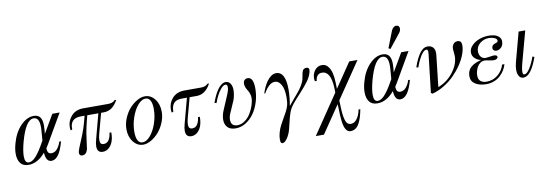

<svg xmlns="http://www.w3.org/2000/svg" viewBox="-66 -1216 5552 1945"><g transform="rotate(-10 2709.5 -244.0)"><path d="M276.9 -467.8Q302.2 -467.8 319.6 -458.7Q336.9 -449.7 346.2 -433.1Q355.5 -416.5 359.1 -397.5Q362.8 -378.4 362.8 -354Q362.8 -335.4 360.8 -313L356.9 -268.1L466.8 -456.1H542L372.1 -163.1Q370.6 -160.2 346.2 -121.1Q347.2 -94.2 356.7 -79.1Q366.2 -64 389.2 -64Q424.8 -64 450.4 -95.2Q476.1 -126.5 486.8 -166H504.9Q458 12.2 377 12.2Q319.8 12.2 314.9 -83Q234.4 12.2 141.1 12.2Q85.4 12.2 58.1 -23.7Q30.8 -59.6 30.8 -121.1Q30.8 -166 45.9 -222.2Q75.7 -333 140.4 -400.4Q205.1 -467.8 276.9 -467.8ZM147.9 -12.2Q181.2 -12.2 216.1 -48.8Q251 -85.4 292 -155.8L320.8 -206.1L329.1 -313Q330.1 -324.2 330.1 -344.2Q330.1 -443.8 271 -443.8Q189.5 -443.8 129.9 -223.1Q106.9 -135.3 106.9 -81.1Q106.9 -12.2 147.9 -12.2Z M638.2 -264.2 621.1 -257.8Q617.2 -275.4 617.2 -290Q617.2 -356.9 662.4 -406.5Q707.5 -456.1 786.1 -456.1H1042Q1089.4 -456.1 1111.8 -482.9H1128.9Q1074.7 -379.9 983.9 -379.9H955.1L898.9 -171.9Q889.2 -136.2 889.2 -108.9Q889.2 -85.9 898.2 -75Q907.2 -64 927.7 -64Q960.9 -64 979.7 -92.5Q998.5 -121.1 1003.9 -167H1022V-157.2Q1022 -114.3 1009.3 -76.4Q996.6 -38.6 969 -13.2Q941.4 12.2 904.8 12.2Q847.2 12.2 847.2 -53.2Q847.2 -81.5 858.9 -124L926.8 -379.9H813L797.9 -321.8Q781.7 -258.8 771.7 -198.5Q761.7 -138.2 757.3 -95.7Q752.9 -53.2 750 -41Q734.9 12.2 693.8 12.2Q663.1 12.2 663.1 -19Q663.1 -37.6 680.4 -78.6Q697.8 -119.6 725.3 -187.5Q752.9 -255.4 770 -321.8L785.2 -379.9H746.1Q688 -379.9 661.1 -349.6Q634.3 -319.3 638.2 -264.2Z M1317.9 -12.2Q1358.9 -12.2 1398.7 -59.3Q1438.5 -106.4 1463.1 -179.4Q1487.8 -252.4 1487.8 -325.2Q1487.8 -382.3 1471.2 -413.1Q1454.6 -443.8 1422.9 -443.8Q1381.8 -443.8 1342 -396.7Q1302.2 -349.6 1277.6 -276.6Q1252.9 -203.6 1252.9 -130.9Q1252.9 -73.7 1269.5 -43Q1286.1 -12.2 1317.9 -12.2ZM1320.8 12.2Q1261.2 12.2 1220 -40.3Q1178.7 -92.8 1178.7 -171.9Q1178.7 -227.5 1201.7 -282.7Q1224.6 -337.9 1259.5 -377.9Q1294.4 -418 1337.6 -442.9Q1380.9 -467.8 1419.9 -467.8Q1480 -467.8 1521 -415.3Q1562 -362.8 1562 -284.2Q1562 -228.5 1539.1 -173.3Q1516.1 -118.2 1481.2 -78.1Q1446.3 -38.1 1403.1 -12.9Q1359.9 12.2 1320.8 12.2Z M2083.5 -482.9Q2029.3 -379.9 1938.5 -379.9H1865.7L1809.6 -171.9Q1799.8 -136.2 1799.8 -108.9Q1799.8 -85.9 1809.1 -75Q1818.4 -64 1838.9 -64Q1872.1 -64 1890.4 -92.3Q1908.7 -120.6 1914.6 -167H1932.6V-157.2Q1932.6 -114.3 1919.9 -76.4Q1907.2 -38.6 1879.9 -13.2Q1852.5 12.2 1815.9 12.2Q1757.8 12.2 1757.8 -53.2Q1757.8 -81.5 1769.5 -124L1837.9 -379.9H1785.6Q1728 -379.9 1702.9 -351.1Q1677.7 -322.3 1677.7 -264.2L1660.6 -257.8Q1656.7 -275.4 1656.7 -290Q1656.7 -356.9 1701.9 -406.5Q1747.1 -456.1 1825.7 -456.1H1996.6Q2044.4 -456.1 2066.9 -482.9Z M2123.5 -273.9 2103.5 -279.8Q2117.2 -317.9 2132.6 -349.9Q2147.9 -381.8 2166.7 -409.2Q2185.5 -436.5 2207.3 -452.1Q2229 -467.8 2251.5 -467.8Q2281.2 -467.8 2298.8 -441.9Q2316.4 -416 2316.4 -375Q2316.4 -350.6 2310.5 -320.1Q2304.7 -289.6 2296.4 -270L2242.2 -145Q2228.5 -114.7 2228.5 -83Q2228.5 -16.1 2295.4 -16.1Q2335 -16.1 2371.3 -42.5Q2407.7 -68.8 2431.2 -107.4Q2454.6 -146 2468.5 -188.2Q2482.4 -230.5 2482.4 -264.2Q2482.4 -287.6 2474.6 -309.8Q2466.8 -332 2457 -346.2Q2447.3 -360.4 2439.5 -379.6Q2431.6 -398.9 2431.6 -417Q2431.6 -441.9 2444.3 -454.8Q2457 -467.8 2477.5 -467.8Q2536.6 -467.8 2536.6 -352.1Q2536.6 -280.3 2515.6 -213.1Q2494.6 -146 2459.2 -96.7Q2423.8 -47.4 2374.8 -17.6Q2325.7 12.2 2272.5 12.2Q2215.8 12.2 2188.2 -17.3Q2160.6 -46.9 2160.6 -95.2Q2160.6 -142.6 2184.6 -196.8L2248.5 -347.2Q2264.6 -386.7 2264.6 -413.1Q2264.6 -441.9 2244.6 -441.9Q2223.1 -441.9 2198.5 -413.3Q2173.8 -384.8 2155.8 -348.9Q2137.7 -313 2123.5 -273.9Z M2627.4 -285.2H2617.2Q2625 -313.5 2638.9 -343.8Q2652.8 -374 2672.1 -402.6Q2691.4 -431.2 2717 -449.5Q2742.7 -467.8 2769.5 -467.8Q2866.2 -467.8 2866.2 -282.2Q2866.2 -208.5 2850.1 -116.2Q2869.1 -140.6 2902.6 -179.4Q2936 -218.3 2955.6 -241.9Q2975.1 -265.6 2994.6 -297.4Q3014.2 -329.1 3021.5 -356Q3024.9 -367.7 3027.8 -387Q3030.8 -406.2 3033.4 -418.2Q3036.1 -430.2 3041.3 -442.9Q3046.4 -455.6 3056.6 -461.7Q3066.9 -467.8 3082.5 -467.8Q3109.4 -467.8 3109.4 -440.9Q3109.4 -433.6 3105.5 -418Q3094.2 -375 3064.2 -332.8Q3034.2 -290.5 2975.3 -226.6Q2916.5 -162.6 2891.1 -130.9Q2874.5 -110.4 2862.8 -89.6Q2851.1 -68.8 2842.8 -43.7Q2834.5 -18.6 2829.3 0.7Q2824.2 20 2815.9 55.7Q2807.6 91.3 2801.3 115.2Q2787.1 168.5 2761 205.3Q2734.9 242.2 2712.4 242.2Q2691.4 242.2 2691.4 204.1Q2691.4 167 2702.4 128.9Q2713.4 90.8 2730.5 58.1Q2747.6 25.4 2765.1 -4.4Q2782.7 -34.2 2799.1 -65.4Q2815.4 -96.7 2822.3 -121.1Q2832.5 -158.2 2832.5 -210Q2832.5 -254.9 2824 -292.7Q2815.4 -330.6 2793.9 -357.2Q2772.5 -383.8 2741.2 -383.8Q2708.5 -383.8 2678.5 -354.7Q2648.4 -325.7 2627.4 -285.2Z M3162.1 -318.8H3144Q3140.1 -329.1 3140.1 -351.1Q3140.1 -396 3168 -431.9Q3195.8 -467.8 3242.2 -467.8Q3277.3 -467.8 3301.3 -439.9Q3325.2 -412.1 3335.9 -369.6Q3346.7 -327.1 3348.1 -272L3350.1 -204.1L3521 -456.1H3606L3353 -84L3355 -38.1Q3356.4 14.2 3359.9 48.3Q3363.3 82.5 3371.1 112.3Q3378.9 142.1 3393.1 156Q3407.2 169.9 3428.2 169.9Q3465.8 169.9 3492.7 132.3Q3519.5 94.7 3529.3 40H3547.4Q3539.1 85 3528.8 118.7Q3518.6 152.3 3502.9 181.6Q3487.3 210.9 3464.4 226.6Q3441.4 242.2 3412.1 242.2Q3356.9 242.2 3340.8 134.3Q3334 87.9 3331.1 -32.2L3330.1 -49.8L3140.1 230H3056.2L3327.1 -169.9L3326.2 -215.8Q3319.3 -392.1 3228 -392.1Q3197.8 -392.1 3181.4 -372.1Q3165 -352.1 3162.1 -318.8Z M3865.7 -467.8Q3891.1 -467.8 3908.4 -458.7Q3925.8 -449.7 3935.1 -433.1Q3944.3 -416.5 3948 -397.5Q3951.7 -378.4 3951.7 -354Q3951.7 -335.4 3949.7 -313L3945.8 -268.1L4055.7 -456.1H4130.9L3960.9 -163.1Q3959.5 -160.2 3935.1 -121.1Q3936 -94.2 3945.6 -79.1Q3955.1 -64 3978 -64Q4013.7 -64 4039.3 -95.2Q4064.9 -126.5 4075.7 -166H4093.8Q4046.9 12.2 3965.8 12.2Q3908.7 12.2 3903.8 -83Q3823.2 12.2 3730 12.2Q3674.3 12.2 3647 -23.7Q3619.6 -59.6 3619.6 -121.1Q3619.6 -166 3634.8 -222.2Q3664.6 -333 3729.2 -400.4Q3793.9 -467.8 3865.7 -467.8ZM3736.8 -12.2Q3770 -12.2 3804.9 -48.8Q3839.8 -85.4 3880.9 -155.8L3909.7 -206.1L3918 -313Q3918.9 -324.2 3918.9 -344.2Q3918.9 -443.8 3859.9 -443.8Q3778.3 -443.8 3718.8 -223.1Q3695.8 -135.3 3695.8 -81.1Q3695.8 -12.2 3736.8 -12.2ZM3954.1 -507.8 3935.1 -518.1 4002 -689Q4010.3 -707.5 4023.4 -718.8Q4036.6 -730 4049.8 -730Q4067.4 -730 4076.2 -720.2Q4085 -710.4 4085 -694.8Q4085 -668.9 4060.1 -641.1Z M4199.7 -273.9 4179.7 -279.8Q4245.6 -467.8 4324.7 -467.8Q4363.3 -467.8 4382.8 -446.5Q4402.3 -425.3 4402.3 -388.2Q4402.3 -375 4401.4 -369.1L4364.7 -43Q4460.4 -79.6 4522 -160.6Q4583.5 -241.7 4583.5 -324.2Q4583.5 -338.9 4580.6 -362.3Q4577.6 -385.7 4577.6 -396Q4577.6 -429.7 4594.2 -448.7Q4610.8 -467.8 4636.7 -467.8Q4677.7 -467.8 4677.7 -418.9Q4677.7 -377 4658.9 -325.7Q4640.1 -274.4 4604.7 -222.2Q4569.3 -169.9 4523.2 -123.3Q4477.1 -76.7 4417.2 -40.3Q4357.4 -3.9 4295.4 12.2L4280.3 2L4325.7 -392.1Q4326.7 -397 4326.7 -408.2Q4326.7 -424.3 4322.8 -431.2Q4318.8 -438 4309.6 -438Q4283.7 -438 4252.4 -388.2Q4221.2 -338.4 4199.7 -273.9Z M4955.6 -467.8Q4986.3 -467.8 5013.2 -461.2Q5040 -454.6 5060.8 -435.8Q5081.5 -417 5081.5 -388.2Q5081.5 -347.2 5058.1 -325.7Q5034.7 -304.2 5009.3 -304.2Q4992.7 -304.2 4982.4 -313Q4972.2 -321.8 4972.2 -336.9Q4972.2 -368.2 5010.3 -379.9Q5027.3 -385.3 5032.2 -389.2Q5037.1 -393.1 5037.1 -402.8Q5037.1 -421.9 5011 -432.9Q4984.9 -443.8 4954.1 -443.8Q4902.3 -443.8 4862.3 -411.4Q4822.3 -378.9 4822.3 -328.1Q4822.3 -294.9 4840.6 -272.9Q4858.9 -251 4891.1 -251Q4902.3 -251 4931.2 -256.1Q4960 -261.2 4975.1 -261.2Q4989.3 -261.2 4998.8 -256.1Q5008.3 -251 5008.3 -241.2Q5008.3 -229.5 4996.6 -221.7Q4984.9 -213.9 4965.3 -213.9Q4947.8 -213.9 4917 -220.5Q4886.2 -227.1 4873.5 -227.1Q4848.1 -227.1 4827.6 -212.9Q4807.1 -198.7 4795.7 -177Q4784.2 -155.3 4778.3 -132.8Q4772.5 -110.4 4772.5 -90.8Q4772.5 -48.8 4796.1 -30.5Q4819.8 -12.2 4855.5 -12.2Q4922.9 -12.2 4972.7 -53Q5022.5 -93.8 5040.5 -155.8H5064.5Q5056.6 -126 5039.3 -97.2Q5022 -68.4 4995.8 -43.5Q4969.7 -18.6 4931.9 -3.2Q4894 12.2 4850.1 12.2Q4782.7 12.2 4738 -15.4Q4693.4 -43 4693.4 -96.2Q4693.4 -117.2 4698.7 -135.3Q4704.1 -153.3 4712.2 -166Q4720.2 -178.7 4733.4 -189.9Q4746.6 -201.2 4757.8 -208Q4769 -214.8 4785.9 -221.4Q4802.7 -228 4812.7 -231.2Q4822.8 -234.4 4838.4 -238.8Q4805.7 -244.6 4778.1 -269Q4750.5 -293.5 4750.5 -330.1Q4750.5 -369.6 4782.5 -402.1Q4814.5 -434.6 4860.8 -451.2Q4907.2 -467.8 4955.6 -467.8Z M5356.4 -182.1 5376.5 -175.8Q5310.5 12.2 5231.4 12.2Q5202.1 12.2 5186.8 -12.7Q5171.4 -37.6 5171.4 -77.1Q5171.4 -112.3 5182.1 -152.8L5263.2 -456.1H5331.5L5244.1 -133.8Q5229.5 -81.5 5229.5 -47.9Q5229.5 -31.2 5233.2 -24.7Q5236.8 -18.1 5246.1 -18.1Q5272 -18.1 5303.5 -68.1Q5335 -118.2 5356.4 -182.1Z"/></g></svg>

Font: Flanker Steampunk
Style: Italic
Weight: 400
Italic angle: -12°
Designer: Alexey Kryukov, Leonardo Di Lena
Foundry: Alexey Kryukov, Leonardo Di Lena
Version: 1.210